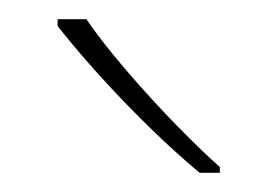

<svg xmlns="http://www.w3.org/2000/svg" viewBox="-20 -786 289 200"><path d="M70 -766H40V-759C75 -714 135 -650 188 -606H209V-612C164 -652 99 -723 70 -766Z"/></svg>

Font: Noto Sans Gujarati UI Thin
Style: Regular
Weight: 100
Designer: Jelle Bosma - Monotype Design Team, Universal Thirst
Foundry: Monotype Imaging Inc.
Version: Version 2.106